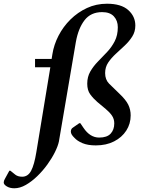

<svg xmlns="http://www.w3.org/2000/svg" viewBox="-119 -770 759 1030"><path d="M413 -32Q455 -32 474.5 -53Q494 -74 494 -108Q494 -132 481.5 -150Q469 -168 448.5 -185Q428 -202 403 -223Q381 -242 365 -264Q349 -286 349 -321Q349 -358 365.5 -386.5Q382 -415 406.5 -440Q431 -465 455.5 -491Q480 -517 496.5 -549Q513 -581 513 -624Q513 -659 492 -682Q471 -705 429 -705Q368 -705 334.5 -661.5Q301 -618 288 -545L197 -11Q192 13 176 45.5Q160 78 135.5 112Q111 146 81 175Q51 204 19.5 222Q-12 240 -42 240Q-66 240 -82.5 230Q-99 220 -99 209Q-99 200 -93 190L-69 146H-63L-37 167Q-23 178 0 178Q31 178 48 146Q65 114 76 46L151 -409H69V-454H158L162 -479Q170 -530 195 -578.5Q220 -627 259 -665.5Q298 -704 347.5 -727Q397 -750 455 -750Q531 -750 569 -716Q607 -682 607 -633Q607 -600 590.5 -574Q574 -548 550 -525.5Q526 -503 502 -481Q478 -459 461.5 -434.5Q445 -410 445 -378Q445 -343 466 -321.5Q487 -300 521 -268Q556 -235 569 -208.5Q582 -182 582 -151Q582 -106 558.5 -69.5Q535 -33 493 -11.5Q451 10 395 10Q352 10 323.5 -2Q295 -14 280 -31Q261 -49 261 -64Q261 -70 263.5 -76Q266 -82 273 -86L306 -109H312L329 -84Q364 -32 413 -32Z"/></svg>

Font: Spectral SemiBold
Style: Italic
Weight: 600
Italic angle: -10°
Designer: Jean-Baptiste Levee
Foundry: Production Type
Version: Version 2.001